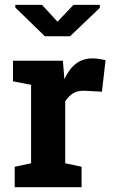

<svg xmlns="http://www.w3.org/2000/svg" viewBox="-20 -782 473 802"><path d="M41.5 0V-85.4L109.9 -100.1V-427.7L34.2 -442.4V-528.3H242.7L248 -462.9L249 -451.2Q268.6 -494.1 297.4 -516.1Q326.2 -538.1 366.2 -538.1Q378.9 -538.1 394 -535.9Q409.2 -533.7 420.9 -530.3L405.8 -398.9L335 -402.8Q304.7 -404.3 285.9 -392.6Q267.1 -380.9 252.4 -358.9V-100.1L320.8 -85.4V0ZM397 -761.8V-749.1L272.5 -630.4H167.5L44 -750.5V-761.8H155.3L220.2 -691.4L287.1 -761.8Z"/></svg>

Font: Roboto Slab LO
Style: Bold
Weight: 700
Designer: Google
Version: Version 2.000